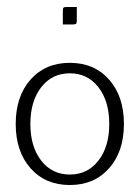

<svg xmlns="http://www.w3.org/2000/svg" viewBox="-20 -525 400 550"><path d="M160 -455V-494Q160 -501 162 -503Q164 -505 171 -505H200V-466Q200 -459 198 -457Q196 -455 189 -455ZM67.5 -43Q25 -91 25 -170Q25 -249 67.5 -297Q110 -345 180 -345Q250 -345 292.5 -297Q335 -249 335 -170Q335 -91 292.5 -43Q250 5 180 5Q110 5 67.5 -43ZM98 -275Q67 -235 67 -170Q67 -105 98 -65Q129 -25 180 -25Q231 -25 262 -65Q293 -105 293 -170Q293 -235 262 -275Q231 -315 180 -315Q129 -315 98 -275Z"/></svg>

Font: Glametrix
Style: Light
Weight: 300
Designer: gluk
Foundry: gluk
Version: Version 0.40